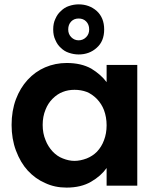

<svg xmlns="http://www.w3.org/2000/svg" viewBox="-20 -852 718 881"><path d="M33.2 -278.8Q33.2 -343.8 53.2 -397Q72.8 -448.7 106.9 -485.8Q141.6 -523.4 187 -543Q233.9 -563 286.1 -563Q352.5 -563 398.9 -537.1Q442.9 -510.3 469.2 -475.1V-554.2H609.9V0H469.2V-81.1Q443.4 -44.4 397.9 -18.1Q352.1 8.8 285.2 8.8Q231 8.8 187 -12.2Q142.6 -31.2 106.9 -69.8Q74.2 -105.5 53.2 -161.1Q33.2 -214.4 33.2 -278.8ZM175.8 -278.8Q175.8 -240.2 189 -209Q199.7 -180.7 221.2 -157.2Q242.2 -134.8 268.1 -125Q295.9 -113.8 321.8 -113.8Q348.1 -113.8 377.9 -125Q404.8 -135.7 424.8 -155.8Q446.3 -178.7 457 -208Q469.2 -239.3 469.2 -276.9Q469.2 -314.5 457 -347.2Q446.3 -375 424.8 -397.9Q402.3 -420.4 377.9 -430.2Q352.1 -439.9 321.8 -439.9Q292.5 -439.9 268.1 -430.2Q243.2 -420.9 221.2 -398.9Q200.2 -377.9 189 -349.1Q175.8 -317.4 175.8 -278.8ZM224.1 -716.8Q224.1 -745.1 233.9 -765.1Q243.2 -787.1 258.8 -800.8Q275.9 -817.9 295.9 -824.2Q318.4 -832 340.8 -832Q389.2 -832 423.8 -801.8Q458 -770.5 458 -716.8Q458 -662.6 423.8 -632.8Q390.1 -602.1 340.8 -602.1Q318.4 -602.1 295.9 -609.9Q274.9 -616.7 258.8 -632.8Q243.2 -646.5 233.9 -668.9Q224.1 -689 224.1 -716.8ZM293 -716.8Q293 -695.3 307.1 -681.2Q321.3 -667 340.8 -667Q360.8 -667 375 -681.2Q389.2 -695.3 389.2 -716.8Q389.2 -739.7 375 -753.9Q361.8 -767.1 340.8 -767.1Q320.3 -767.1 307.1 -753.9Q293 -739.7 293 -716.8Z"/></svg>

Font: PoppinsZ SemiBold
Style: Regular
Weight: 600
Designer: Ninad Kale (Devanagari), Jonny Pinhorn (Latin)
Foundry: Indian Type Foundry
Version: Version 3.002;FEAKit 1.0